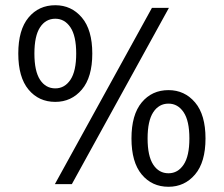

<svg xmlns="http://www.w3.org/2000/svg" viewBox="-20 -705 857 735"><path d="M191.7 -315Q128.3 -315 89.2 -362.1Q50 -409.2 50 -500Q50 -590.8 89.2 -637.9Q128.3 -685 191.7 -685Q253.3 -685 293.3 -637.9Q333.3 -590.8 333.3 -500Q333.3 -409.2 293.3 -362.1Q253.3 -315 191.7 -315ZM191.7 -366.7Q227.5 -366.7 249.6 -399.6Q271.7 -432.5 271.7 -500Q271.7 -567.5 249.6 -600.4Q227.5 -633.3 191.7 -633.3Q155 -633.3 133.3 -600.4Q111.7 -567.5 111.7 -500Q111.7 -432.5 133.3 -399.6Q155 -366.7 191.7 -366.7ZM625 10Q561.7 10 522.5 -37.1Q483.3 -84.2 483.3 -175Q483.3 -265.8 522.5 -312.9Q561.7 -360 625 -360Q686.7 -360 726.7 -312.9Q766.7 -265.8 766.7 -175Q766.7 -84.2 726.7 -37.1Q686.7 10 625 10ZM625 -41.7Q660.8 -41.7 682.9 -74.6Q705 -107.5 705 -175Q705 -242.5 682.9 -275.4Q660.8 -308.3 625 -308.3Q588.3 -308.3 566.7 -275.4Q545 -242.5 545 -175Q545 -107.5 566.7 -74.6Q588.3 -41.7 625 -41.7ZM190 0 561.7 -675H626.7L255 0Z"/></svg>

Font: Funnel Sans Light Light
Style: Regular
Weight: 300
Version: Version 1.000